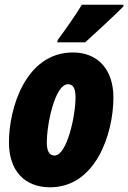

<svg xmlns="http://www.w3.org/2000/svg" viewBox="-20 -786 545 816"><path d="M226 -617 223 -606H342C369 -630 474 -727 504 -758L505 -766H328C296 -714 262 -666 226 -617ZM193 10C386 10 462 -216 462 -372C462 -488 398 -563 290 -563C89 -563 18 -326 18 -181C18 -62 83 10 193 10ZM212 -125C189 -125 179 -145 179 -180C179 -261 214 -428 269 -428C292 -428 301 -409 301 -372C301 -292 264 -125 212 -125Z"/></svg>

Font: Noto Sans ExtraCondensed Black
Style: Italic
Weight: 900
Width: 2
Italic angle: -12°
Designer: Monotype Design Team
Foundry: Monotype Imaging Inc.
Version: Version 2.013